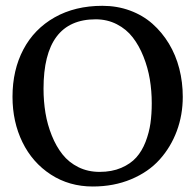

<svg xmlns="http://www.w3.org/2000/svg" viewBox="-20 -642 686 674"><path d="M315.9 -574.2Q132.8 -574.2 132.8 -330.6Q132.8 -286.6 139.6 -245.4Q146.5 -204.1 161.9 -166Q177.2 -127.9 199.5 -99.9Q221.7 -71.8 255.1 -55.2Q288.6 -38.6 329.6 -38.6Q372.6 -38.6 405.5 -52.7Q438.5 -66.9 458.5 -89.4Q478.5 -111.8 491 -144Q503.4 -176.3 508.1 -209Q512.7 -241.7 512.7 -279.8Q512.7 -322.8 505.9 -363.8Q499 -404.8 483.6 -443.4Q468.3 -481.9 446 -510.7Q423.8 -539.6 390.1 -556.9Q356.4 -574.2 315.9 -574.2ZM621.6 -302.2Q621.6 -238.3 600.6 -181.9Q579.6 -125.5 540.3 -81.8Q501 -38.1 440.2 -12.7Q379.4 12.7 305.7 12.7Q223.1 12.7 158.4 -29.3Q93.8 -71.3 58.8 -142.8Q23.9 -214.4 23.9 -302.2Q23.9 -396 62 -468.3Q100.1 -540.5 171.9 -581.1Q243.7 -621.6 339.4 -621.6Q391.1 -621.6 436.3 -605Q481.4 -588.4 515.1 -558.6Q548.8 -528.8 573 -488.8Q597.2 -448.7 609.4 -401.1Q621.6 -353.5 621.6 -302.2Z"/></svg>

Font: Neuton
Style: Regular
Weight: 400
Designer: Brian M Zick
Version: Version 1.3